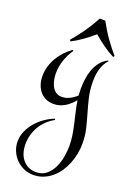

<svg xmlns="http://www.w3.org/2000/svg" viewBox="-162 -533 657 970"><g transform="rotate(20 166.5 -47.5)"><path d="M331.5 147.9Q331.5 175.8 326.2 203.6Q320.8 231.4 310.3 257.6Q299.8 283.7 284.2 306.4Q268.6 329.1 248.5 345.7Q228.5 362.3 203.9 372.1Q179.2 381.8 150.4 381.8Q123.5 381.8 99.6 371.1Q75.7 360.4 57.9 342.3Q40 324.2 29.8 300Q19.5 275.9 19.5 249Q19.5 219.7 31.5 192.9Q43.5 166 63 143.6Q82.5 121.1 107.2 104Q131.8 86.9 157.7 77.1L160.6 83Q113.3 108.9 87.4 152.8Q61.5 196.8 61.5 251Q61.5 272.9 67.6 293.2Q73.7 313.5 85.9 329.1Q98.1 344.7 116.5 354.2Q134.8 363.8 158.7 363.8Q191.9 363.8 213.9 345.7Q235.8 327.6 249 300.5Q262.2 273.4 267.8 241.7Q273.4 210 273.4 182.1Q273.4 152.3 268.8 123.5Q264.2 94.7 257.6 65.9Q251 37.1 244.1 8.3Q237.3 -20.5 232.9 -49.8Q222.7 -37.6 210.9 -26.6Q199.2 -15.6 185.8 -7.6Q172.4 0.5 157.2 5.1Q142.1 9.8 125.5 9.8Q100.6 9.8 81.8 0.7Q63 -8.3 50.3 -23.9Q37.6 -39.6 31 -60.1Q24.4 -80.6 24.4 -104Q24.4 -130.4 31.7 -155.8Q39.1 -181.2 52.2 -203.6Q65.4 -226.1 83.5 -245.6Q101.6 -265.1 122.6 -279.8L128.4 -276.9Q107.4 -246.6 95.5 -211.7Q83.5 -176.8 83.5 -140.1Q83.5 -124.5 86.9 -106.4Q90.3 -88.4 97.9 -73.2Q105.5 -58.1 118.4 -48.1Q131.3 -38.1 150.4 -38.1Q173.3 -38.1 193.4 -48.1Q213.4 -58.1 230 -73.7Q228.5 -91.8 228.5 -109.9Q228.5 -134.8 231.9 -161.6Q235.4 -188.5 244.4 -213.1Q253.4 -237.8 269 -258.1Q284.7 -278.3 309.6 -291L313.5 -289.1Q301.8 -276.9 293.9 -262Q286.1 -247.1 281.5 -231Q276.9 -214.8 275.1 -198Q273.4 -181.2 273.4 -165Q273.4 -120.1 282.5 -81.5Q291.5 -43 302.5 -5.9Q313.5 31.2 322.5 68.6Q331.5 106 331.5 147.9ZM92.3 -323.2Q107.4 -340.8 120.6 -357.7Q133.8 -374.5 146.5 -392.3Q159.2 -410.2 171.6 -430.4Q184.1 -450.7 197.8 -475.6H227.1Q240.7 -450.7 253.2 -430.4Q265.6 -410.2 278.3 -392.3Q291 -374.5 304.2 -357.7Q317.4 -340.8 332.5 -323.2L327.1 -316.4Q310.1 -325.2 296.1 -334Q282.2 -342.8 268.8 -352.3Q255.4 -361.8 241.7 -372.6Q228 -383.3 212.4 -396.5Q196.8 -383.3 183.1 -372.6Q169.4 -361.8 156 -352.1Q142.6 -342.3 128.4 -333.7Q114.3 -325.2 97.7 -316.4Z"/></g></svg>

Font: Montez
Style: Regular
Weight: 400
Designer: Astigmatic (AOETI)
Foundry: Astigmatic (AOETI)
Version: Version 1.000